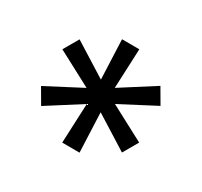

<svg xmlns="http://www.w3.org/2000/svg" viewBox="-96 -852 692 659"><g transform="rotate(-30 250.0 -522.5)"><path d="M221.6 -474.4 89.5 -390.6 55.4 -450.3 194.6 -522.7 55.4 -595.2 89.5 -654.8 221.6 -571 215.9 -727.3H284.1L278.4 -571L410.5 -654.8L444.6 -595.2L305.4 -522.7L444.6 -450.3L410.5 -390.6L278.4 -474.4L284.1 -318.2H215.9Z"/></g></svg>

Font: Fast_Sans
Style: Regular
Weight: 400
Designer: Rasmus Andersson
Foundry: rsms
Version: Version 3.018;git-588b23468